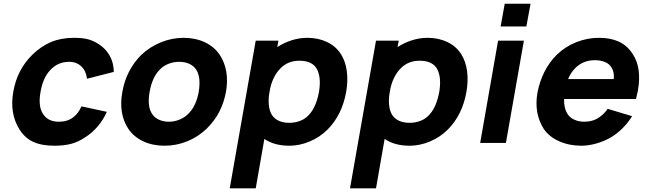

<svg xmlns="http://www.w3.org/2000/svg" viewBox="-20 -786 3558 1056"><path d="M458.5 -353Q453.5 -395.5 428 -420Q402 -446 360.5 -446Q297 -446 255 -399Q216.5 -358 203 -281Q189.5 -205 213.5 -164.5Q240.5 -116.5 303 -116.5Q351 -116.5 382.5 -140.5Q398 -153 408.5 -167Q419 -181 428 -201L567.5 -171Q549 -128.5 518.8 -92.5Q488.5 -56.5 451 -32.5Q409.5 -4.5 371.5 5Q333 15.5 279 15.5Q208 15.5 161.2 -6.5Q114.5 -28.5 85.5 -77Q32.5 -162.5 53 -281Q74 -402.5 157.5 -484.5Q206.5 -532.5 261.5 -555.2Q316.5 -578 386.5 -578Q434 -578 464 -570Q494 -562.5 527 -540.5Q563 -516.5 584 -478.5Q605 -440.5 606 -390.5Z M685.5 -78Q631 -161.5 653 -281Q674 -401 757.5 -484.5Q804 -528.5 865.5 -553.5Q926.5 -578 989.5 -578Q1021 -578 1050.5 -572Q1080 -566 1105.8 -554Q1131.5 -542 1152.5 -524.5Q1173.5 -507 1188.5 -484.5Q1243.5 -401 1223 -281Q1211.5 -221 1186.5 -172Q1161.5 -123 1116.5 -78Q1068.5 -32.5 1009 -8.5Q949.5 15.5 884.5 15.5Q853 15.5 823.5 9.5Q794 3.5 768.2 -8.5Q742.5 -20.5 721.5 -38Q700.5 -55.5 685.5 -78ZM1061.5 -399Q1048 -422 1023.2 -434Q998.5 -446 965.5 -446Q933.5 -446 904.2 -434Q875 -422 855 -399Q816.5 -358 803 -281Q789.5 -205 813.5 -164.5Q826 -141.5 851.5 -129Q877 -116.5 908.5 -116.5Q940 -116.5 969.5 -129Q999 -141.5 1020 -164.5Q1059.5 -206 1073 -281Q1085.5 -357.5 1061.5 -399Z M1884 -281Q1861.5 -154 1782 -74Q1739 -31 1683.5 -8Q1627.5 15.5 1571.5 15.5Q1488.5 15.5 1434 -22L1386.5 250H1243.5L1386.5 -562.5H1511.5L1505 -527Q1541.5 -551 1584.2 -564.5Q1627 -578 1669.5 -578Q1730 -578 1778.2 -555.2Q1826.5 -532.5 1855 -488.5Q1880.5 -448 1887.5 -394.5Q1894.5 -341 1884 -281ZM1734.5 -281Q1747 -357 1725 -402Q1701 -452 1627 -452Q1565 -452 1525 -412.5Q1501 -389.5 1484.8 -355.5Q1468.5 -321.5 1462.5 -281Q1455 -241.5 1458.8 -207Q1462.5 -172.5 1478 -150Q1508 -110.5 1571.5 -110.5Q1604.5 -110.5 1634 -122.5Q1663.5 -134.5 1684.5 -160.5Q1719.5 -201 1734.5 -281Z M2545.5 -281Q2523 -154 2443.5 -74Q2400.5 -31 2345 -8Q2289 15.5 2233 15.5Q2150 15.5 2095.5 -22L2048 250H1905L2048 -562.5H2173L2166.5 -527Q2203 -551 2245.8 -564.5Q2288.5 -578 2331 -578Q2391.5 -578 2439.8 -555.2Q2488 -532.5 2516.5 -488.5Q2542 -448 2549 -394.5Q2556 -341 2545.5 -281ZM2396 -281Q2408.5 -357 2386.5 -402Q2362.5 -452 2288.5 -452Q2226.5 -452 2186.5 -412.5Q2162.5 -389.5 2146.2 -355.5Q2130 -321.5 2124 -281Q2116.5 -241.5 2120.2 -207Q2124 -172.5 2139.5 -150Q2169.5 -110.5 2233 -110.5Q2266 -110.5 2295.5 -122.5Q2325 -134.5 2346 -160.5Q2381 -201 2396 -281Z M2898 -765.5 2875 -640.5H2733.5L2756 -765.5ZM2861.5 -562.5 2762.5 0H2621L2719.5 -562.5Z M3098 -164.5Q3110.5 -141.5 3136 -129Q3161.5 -116.5 3193 -116.5Q3241.5 -116.5 3277 -141.5Q3305.5 -162 3322 -187.5L3456.5 -147Q3435.5 -112.5 3404.5 -81.2Q3373.5 -50 3337.5 -29Q3300 -8 3258 3.8Q3216 15.5 3177 15.5Q3111 15.5 3055.5 -9Q3000 -33.5 2970 -78Q2917 -162.5 2935.5 -274Q2947 -336 2974 -390Q3001 -444 3042 -484.5Q3089 -530 3149.5 -554Q3210 -578 3274 -578Q3338 -578 3383.8 -557Q3429.5 -536 3459.5 -489.5Q3510.5 -414 3488.5 -287.5L3478 -241.5H3082.5Q3081.5 -193.5 3098 -164.5ZM3142 -409.5Q3118.5 -385.5 3104.5 -351H3355.5Q3359.5 -389.5 3344 -413.5Q3332.5 -434.5 3307.5 -444.8Q3282.5 -455 3252 -455Q3186 -455 3142 -409.5Z"/></svg>

Font: Russisch Sans ExtraBold
Style: Italic
Weight: 800
Width: 4
Italic angle: -10°
Designer: Michael Sharanda (font) & Cristiano Sobral (main changes)
Foundry: Michael Sharanda
Version: Version 2.00;September 8, 2020;FontCreator 13.0.0.2681 64-bi